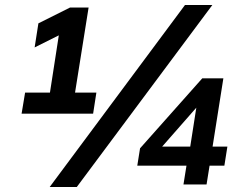

<svg xmlns="http://www.w3.org/2000/svg" viewBox="-20 -735 954 765"><path d="M66 -282 80 -366H179L218 -618L260 -617L118 -546L133 -642L259 -705H333L279 -366H364L351 -282ZM286 10H178L717 -715H826ZM711 0 723 -75H527L538 -144L786 -423H870L827 -151H886L874 -75H815L803 0ZM738 -151 765 -324H778L613 -136L612 -151Z"/></svg>

Font: Mulish ExtraLight
Style: Italic
Weight: 200
Italic angle: -9°
Designer: Vernon Adams
Foundry: Vernon Adams
Version: Version 3.603